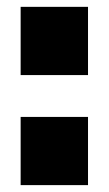

<svg xmlns="http://www.w3.org/2000/svg" viewBox="-20 -538 316 558"><path d="M235.8 -319.8H40V-518.1H235.8ZM235.8 0H40V-198.2H235.8Z"/></svg>

Font: Sora ExtraBold
Style: Regular
Weight: 800
Designer: Jonathan Barnbrook, Julián Moncada
Foundry: Barnbrook Fonts
Version: Version 2.000